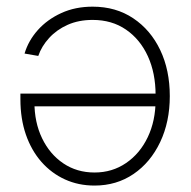

<svg xmlns="http://www.w3.org/2000/svg" viewBox="-20 -560 585 588"><path d="M263.7 -539.6Q335 -539.6 388.2 -503.9Q441.4 -468.3 470.7 -406.7Q500 -345.2 500 -265.6Q500 -187 470.5 -124.8Q440.9 -62.5 388.9 -27.1Q336.9 8.3 269.5 8.3Q220.2 8.3 179 -10.5Q137.7 -29.3 106.9 -64.2Q76.2 -99.1 59.3 -147.7Q42.5 -196.3 42.5 -255.9V-273.4H475.1V-234.4H66.9L85.4 -247.6Q85.4 -185.1 108.9 -136.5Q132.3 -87.9 173.8 -59.8Q215.3 -31.7 269.5 -31.7Q323.7 -31.7 366.2 -60.8Q408.7 -89.8 432.6 -140.1Q456.5 -190.4 456.5 -253.9V-269Q456.5 -335.9 432.9 -387.7Q409.2 -439.5 366 -469.2Q322.8 -499 263.7 -499Q220.7 -499 187 -483.9Q153.3 -468.8 130.4 -443.6Q107.4 -418.5 97.2 -388.7L55.2 -396Q66.9 -435.5 95.9 -468Q125 -500.5 167.7 -520Q210.4 -539.6 263.7 -539.6Z"/></svg>

Font: Inter 24pt ExtraLight
Style: Regular
Weight: 250
Designer: Rasmus Andersson
Foundry: rsms
Version: Version 4.001;git-66647c0bb